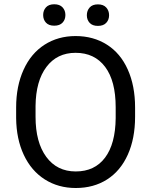

<svg xmlns="http://www.w3.org/2000/svg" viewBox="-20 -894 728 923"><path d="M57.6 0ZM629.4 -332.5Q629.4 -228 594.2 -150.1Q559.1 -72.3 494.6 -31.2Q430.2 9.8 344.2 9.8Q260.3 9.8 195.3 -31.5Q130.4 -72.8 94.5 -149.2Q58.6 -225.6 57.6 -326.2V-377.4Q57.6 -480 93.3 -558.6Q128.9 -637.2 194.1 -679Q259.3 -720.7 343.3 -720.7Q428.7 -720.7 493.9 -679.4Q559.1 -638.2 594.2 -559.8Q629.4 -481.4 629.4 -377.4ZM536.1 -378.4Q536.1 -504.9 485.4 -572.5Q434.6 -640.1 343.3 -640.1Q254.4 -640.1 203.4 -572.5Q152.3 -504.9 150.9 -384.8V-332.5Q150.9 -210 202.4 -139.9Q253.9 -69.8 344.2 -69.8Q435.1 -69.8 484.9 -136Q534.7 -202.1 536.1 -325.7ZM187.5 -821.8Q187.5 -843.8 200.9 -858.6Q214.4 -873.5 240.7 -873.5Q267.1 -873.5 280.8 -858.6Q294.4 -843.8 294.4 -821.8Q294.4 -799.8 280.8 -785.2Q267.1 -770.5 240.7 -770.5Q214.4 -770.5 200.9 -785.2Q187.5 -799.8 187.5 -821.8ZM397.5 -820.8Q397.5 -842.8 410.9 -857.9Q424.3 -873 450.7 -873Q477.1 -873 490.7 -857.9Q504.4 -842.8 504.4 -820.8Q504.4 -798.8 490.7 -784.2Q477.1 -769.5 450.7 -769.5Q424.3 -769.5 410.9 -784.2Q397.5 -798.8 397.5 -820.8Z"/></svg>

Font: Roboto
Style: Regular
Weight: 400
Designer: Google
Version: Version 2.134; 2016; ttfautohint (v1.6)